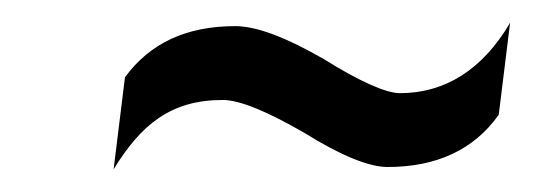

<svg xmlns="http://www.w3.org/2000/svg" viewBox="-20 -384 475 169"><path d="M176 -296C191 -296 215 -286 248 -267C280 -247 305 -237 321 -237C364 -237 397 -252 419 -283L429 -364C405 -323 372 -302 332 -302C320 -302 297 -312 265 -332C232 -351 206 -361 187 -361C144 -361 112 -346 90 -316L80 -235C104 -274 130 -296 176 -296Z"/></svg>

Font: Gamestation Condensed
Style: Italic
Weight: 400
Width: 3
Designer: Jonas Hecksher
Foundry: Jonas Hecksher, Playtypeª, e-types AS
Version: Version 1.003